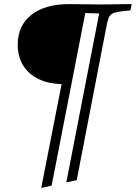

<svg xmlns="http://www.w3.org/2000/svg" viewBox="-20 -721 665 941"><path d="M398 -657 233 189 182 200 282 -309Q221 -310 172.5 -332Q124 -354 95.5 -397Q67 -440 67 -502Q67 -596 134 -648.5Q201 -701 321 -701Q330 -701 350 -700.5Q370 -700 393.5 -700Q417 -700 439 -699.5Q461 -699 474 -699Q493 -699 520.5 -699.5Q548 -700 576 -700.5Q604 -701 625 -701Q623 -685 619 -670Q582 -667 561 -663.5Q540 -660 528.5 -653Q517 -646 511.5 -630.5Q506 -615 501 -588L356 162L305 173L466 -655Z"/></svg>

Font: Tiro Tamil
Style: Italic
Weight: 400
Italic angle: -11°
Designer: Tamil: Fernando Mello & Fiona Ross, assisted by Kaja Sojewska. Latin: John Hudson with Paul Hanslow, assisted by Kaja So
Foundry: Tiro Typeworks Ltd.
Version: Version 1.52